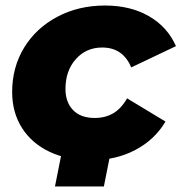

<svg xmlns="http://www.w3.org/2000/svg" viewBox="-20 -571 657 695"><path d="M24 -238Q24 -327 67 -398Q110 -469 187 -510Q264 -551 360 -551Q452 -551 519 -512.5Q586 -474 617 -404L455 -327Q425 -399 350 -399Q292 -399 254.5 -357Q217 -315 217 -249Q217 -201 244.5 -172.5Q272 -144 323 -144Q361 -144 390 -161Q419 -178 440 -215L579 -131Q540 -65 469.5 -28Q399 9 310 9Q224 9 159.5 -21.5Q95 -52 59.5 -108Q24 -164 24 -238ZM356 104H179L206 -32H383Z"/></svg>

Font: Montserrat Alternates ExtraBold
Style: Italic
Weight: 800
Italic angle: -11.3°
Designer: Julieta Ulanovsky
Foundry: Julieta Ulanovsky
Version: Version 7.200